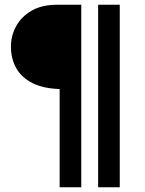

<svg xmlns="http://www.w3.org/2000/svg" viewBox="-20 -788 610 808"><path d="M231 0V-422L241 -413Q166 -414 118.5 -437.5Q71 -461 48.5 -501Q26 -541 26 -592Q26 -638 48 -678Q70 -718 113 -743Q156 -768 220 -768H322V0ZM393 0V-768H484V0Z"/></svg>

Font: Yaldevi ExtraLight Medium
Style: Regular
Weight: 500
Version: Version 1.100